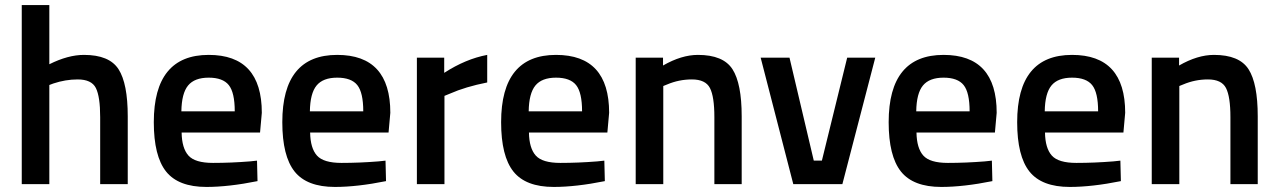

<svg xmlns="http://www.w3.org/2000/svg" viewBox="-20 -728 5053 759"><path d="M175 0H66V-708H175V-474Q249 -511 312 -511Q412 -511 448.5 -454.5Q485 -398 485 -268V0H376V-265Q376 -346 359 -380Q342 -414 287 -414Q239 -414 191 -398L175 -392Z M968 -90 996 -93 998 -12Q884 11 796 11Q685 11 636.5 -50Q588 -111 588 -245Q588 -511 805 -511Q1015 -511 1015 -282L1008 -204H698Q699 -142 725 -113Q751 -84 822 -84Q893 -84 968 -90ZM908 -288Q908 -362 884.5 -391.5Q861 -421 805 -421Q749 -421 723.5 -390Q698 -359 697 -288Z M1476 -90 1504 -93 1506 -12Q1392 11 1304 11Q1193 11 1144.5 -50Q1096 -111 1096 -245Q1096 -511 1313 -511Q1523 -511 1523 -282L1516 -204H1206Q1207 -142 1233 -113Q1259 -84 1330 -84Q1401 -84 1476 -90ZM1416 -288Q1416 -362 1392.5 -391.5Q1369 -421 1313 -421Q1257 -421 1231.5 -390Q1206 -359 1205 -288Z M1628 0V-500H1736V-440Q1821 -495 1906 -511V-402Q1820 -385 1759 -358L1737 -349V0Z M2341 -90 2369 -93 2371 -12Q2257 11 2169 11Q2058 11 2009.5 -50Q1961 -111 1961 -245Q1961 -511 2178 -511Q2388 -511 2388 -282L2381 -204H2071Q2072 -142 2098 -113Q2124 -84 2195 -84Q2266 -84 2341 -90ZM2281 -288Q2281 -362 2257.5 -391.5Q2234 -421 2178 -421Q2122 -421 2096.5 -390Q2071 -359 2070 -288Z M2602 0H2493V-500H2601V-469Q2674 -511 2739 -511Q2839 -511 2875.5 -454.5Q2912 -398 2912 -268V0H2804V-265Q2804 -346 2786.5 -380Q2769 -414 2715 -414Q2664 -414 2617 -394L2602 -388Z M2987 -500H3101L3197 -93H3229L3329 -500H3440L3310 0H3116Z M3873 -90 3901 -93 3903 -12Q3789 11 3701 11Q3590 11 3541.5 -50Q3493 -111 3493 -245Q3493 -511 3710 -511Q3920 -511 3920 -282L3913 -204H3603Q3604 -142 3630 -113Q3656 -84 3727 -84Q3798 -84 3873 -90ZM3813 -288Q3813 -362 3789.5 -391.5Q3766 -421 3710 -421Q3654 -421 3628.5 -390Q3603 -359 3602 -288Z M4381 -90 4409 -93 4411 -12Q4297 11 4209 11Q4098 11 4049.5 -50Q4001 -111 4001 -245Q4001 -511 4218 -511Q4428 -511 4428 -282L4421 -204H4111Q4112 -142 4138 -113Q4164 -84 4235 -84Q4306 -84 4381 -90ZM4321 -288Q4321 -362 4297.5 -391.5Q4274 -421 4218 -421Q4162 -421 4136.5 -390Q4111 -359 4110 -288Z M4642 0H4533V-500H4641V-469Q4714 -511 4779 -511Q4879 -511 4915.5 -454.5Q4952 -398 4952 -268V0H4844V-265Q4844 -346 4826.5 -380Q4809 -414 4755 -414Q4704 -414 4657 -394L4642 -388Z"/></svg>

Font: TitilliumWebSemiBold
Style: Bold
Weight: 600
Version: Version 1.001;PS 57.000;hotconv 1.0.70;makeotf.lib2.5.55311